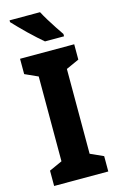

<svg xmlns="http://www.w3.org/2000/svg" viewBox="-139 -985 638 1041"><g transform="rotate(-15 180.5 -465.0)"><path d="M333 0H29V-86L102 -119V-595L29 -628V-714H333V-628L260 -595V-119L333 -86ZM199 -930Q210 -909 227 -881Q244 -853 262 -826Q280 -799 291 -783V-770H184Q170 -782 148 -801.5Q126 -821 103 -843.5Q80 -866 60 -886.5Q40 -907 28 -920V-930Z"/></g></svg>

Font: Noto Sans Condensed ExtraBold
Style: Regular
Weight: 800
Width: 3
Designer: Monotype Design Team
Foundry: Monotype Imaging Inc.
Version: Version 2.013; ttfautohint (v1.8.4.7-5d5b)